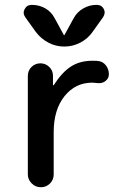

<svg xmlns="http://www.w3.org/2000/svg" viewBox="-20 -785 540 805"><path d="M129.9 -651.4 85.9 -712.9Q74.2 -729.5 83.5 -747.1Q92.8 -764.6 113.3 -764.6Q144.5 -764.6 169.9 -750Q195.3 -735.4 209 -709L248 -637.7H249H250L289.1 -709Q303.7 -735.4 329.6 -750Q355.5 -764.6 384.8 -764.6Q406.2 -764.6 415 -747.6Q423.8 -730.5 412.1 -712.9L368.2 -651.4Q348.6 -623 316.9 -606.4Q285.2 -589.8 249.5 -589.8Q213.9 -589.8 182.6 -606.4Q151.4 -623 129.9 -651.4ZM202.1 -466.8V-427.7H203.1H205.1Q240.2 -482.4 277.8 -506.3Q315.4 -530.3 367.2 -530.3Q383.8 -530.3 391.6 -529.3Q411.1 -527.3 423.8 -511.2Q436.5 -495.1 436.5 -473.6Q436.5 -457 422.9 -445.8Q409.2 -434.6 390.6 -436.5Q382.8 -437.5 367.2 -438.5Q295.9 -438.5 250.5 -381.8Q205.1 -325.2 205.1 -230.5V-53.7Q205.1 -31.2 189.5 -15.6Q173.8 0 151.4 0Q128.9 0 112.8 -16.1Q96.7 -32.2 96.7 -53.7V-466.8Q96.7 -489.3 112.3 -504.4Q127.9 -519.5 149.4 -519.5Q170.9 -519.5 186.5 -504.4Q202.1 -489.3 202.1 -466.8Z"/></svg>

Font: Rounded-X Mgen+ 1m medium
Style: Regular
Weight: 500
Designer: [Source Han Sans]
Ryoko NISHIZUKA  (kana & ideographs); Paul D. Hunt (Latin, Greek & Cyrillic); Wenlong ZHANG  (bopomofo
Version: Version 1.059.20150602